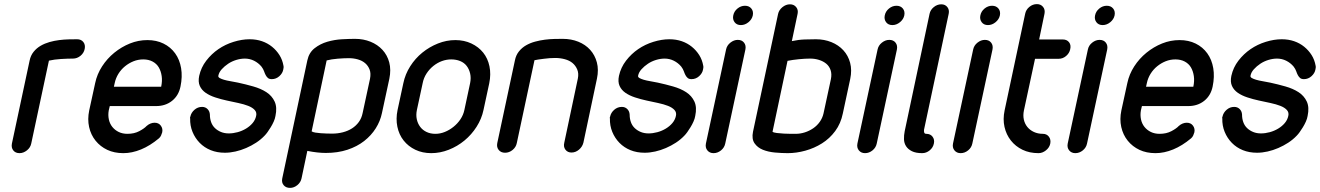

<svg xmlns="http://www.w3.org/2000/svg" viewBox="-20 -745 6421 934"><path d="M132 -47Q128 -27 111 -13.5Q94 0 75 0Q55 0 44.5 -13.5Q34 -27 38 -47L124 -450Q129 -475 143.5 -493Q158 -511 178 -522.5Q198 -534 221 -540.5Q244 -547 268 -550Q292 -553 315 -553.5Q338 -554 355 -554Q375 -554 385.5 -540.5Q396 -527 392 -507Q388 -487 371.5 -473.5Q355 -460 335 -460Q310 -460 277 -458Q244 -456 218 -450Z M534 -323H630H694H731H751H759H764Q770 -351 766.5 -375Q763 -399 752.5 -417Q742 -435 722.5 -445.5Q703 -456 677 -456Q652 -456 629.5 -447Q607 -438 588 -422.5Q569 -407 556 -386Q543 -365 538 -341ZM693 -132Q702 -140 712 -144Q722 -148 732 -148Q752 -148 762.5 -133.5Q773 -119 769 -101Q767 -94 763.5 -86Q760 -78 753 -72Q710 -36 666 -18Q622 0 580 0Q536 0 502 -16Q468 -32 445 -60.5Q422 -89 413.5 -127Q405 -165 414 -208L443 -341Q452 -384 476.5 -422Q501 -460 536 -488.5Q571 -517 612 -533.5Q653 -550 697 -550Q741 -550 775.5 -533Q810 -516 832 -485.5Q854 -455 861 -413.5Q868 -372 858 -324Q849 -280 817 -254.5Q785 -229 739 -229H514L509 -208Q505 -185 509.5 -164Q514 -143 526.5 -127.5Q539 -112 557.5 -103Q576 -94 600 -94Q633 -94 657.5 -107Q682 -120 693 -132Z M1359 -425Q1360 -421 1359.5 -416Q1359 -411 1358 -407Q1355 -389 1339 -374.5Q1323 -360 1302 -360Q1290 -360 1283.5 -365.5Q1277 -371 1272.5 -379.5Q1268 -388 1264.5 -398.5Q1261 -409 1252 -421Q1237 -439 1216 -449.5Q1195 -460 1171 -460Q1151 -460 1129.5 -453.5Q1108 -447 1090 -435Q1072 -423 1058.5 -408Q1045 -393 1042 -376Q1041 -370 1048.5 -365.5Q1056 -361 1069.5 -357Q1083 -353 1101 -350Q1119 -347 1138 -343Q1175 -335 1212 -324.5Q1249 -314 1276 -296.5Q1303 -279 1316 -251Q1329 -223 1320 -181Q1318 -168 1311.5 -153.5Q1305 -139 1297 -126Q1289 -113 1281.5 -102.5Q1274 -92 1267 -85Q1249 -66 1226 -51Q1203 -36 1177.5 -25Q1152 -14 1125.5 -8Q1099 -2 1074 -2Q1036 -2 1005 -14.5Q974 -27 951.5 -50Q929 -73 916.5 -103.5Q904 -134 905 -169Q904 -171 904.5 -173.5Q905 -176 906 -178Q910 -197 926 -211Q942 -225 963 -225Q979 -225 989.5 -214.5Q1000 -204 1001 -188Q1001 -168 1007 -151Q1013 -134 1025.5 -122Q1038 -110 1055 -103Q1072 -96 1093 -96Q1114 -96 1136 -102Q1158 -108 1177 -119.5Q1196 -131 1209 -146.5Q1222 -162 1226 -181Q1230 -198 1219 -210Q1208 -222 1187.5 -230Q1167 -238 1139 -244L1083 -256Q1055 -262 1027.5 -271Q1000 -280 980.5 -293.5Q961 -307 952 -327Q943 -347 949 -376Q958 -417 983.5 -450Q1009 -483 1042.5 -506Q1076 -529 1116.5 -541.5Q1157 -554 1194 -554Q1227 -554 1254.5 -544.5Q1282 -535 1303.5 -517.5Q1325 -500 1339.5 -477Q1354 -454 1359 -425Z M1780 -362Q1785 -388 1778 -406.5Q1771 -425 1756.5 -437.5Q1742 -450 1721 -456Q1700 -462 1677 -462Q1653 -462 1622.5 -459.5Q1592 -457 1569 -451L1496 -106Q1502 -102 1514 -100Q1526 -98 1540 -97Q1554 -96 1568.5 -95.5Q1583 -95 1596 -95Q1623 -95 1648 -101.5Q1673 -108 1692.5 -120.5Q1712 -133 1725.5 -151.5Q1739 -170 1744 -195ZM1838 -195Q1830 -156 1808 -121Q1786 -86 1751.5 -59Q1717 -32 1670 -16.5Q1623 -1 1565 -1Q1525 -1 1475 -11L1447 122Q1443 142 1426.5 155.5Q1410 169 1391 169Q1371 169 1360 156Q1349 143 1353 123L1475 -451Q1483 -489 1510.5 -510.5Q1538 -532 1572.5 -542Q1607 -552 1643.5 -554Q1680 -556 1707 -556Q1748 -556 1782.5 -542Q1817 -528 1840.5 -502.5Q1864 -477 1873.5 -441.5Q1883 -406 1874 -362Z M1942 -340Q1951 -384 1975.5 -422.5Q2000 -461 2034.5 -489Q2069 -517 2110.5 -533.5Q2152 -550 2195 -550Q2238 -550 2273 -533.5Q2308 -517 2330.5 -489Q2353 -461 2361 -422.5Q2369 -384 2360 -340L2332 -210Q2323 -167 2298.5 -128.5Q2274 -90 2239.5 -61.5Q2205 -33 2163 -16.5Q2121 0 2078 0Q2035 0 2000.5 -16.5Q1966 -33 1943.5 -61.5Q1921 -90 1913 -128.5Q1905 -167 1914 -210ZM2008 -210Q2003 -186 2007.5 -165Q2012 -144 2024 -128Q2036 -112 2055 -103Q2074 -94 2098 -94Q2121 -94 2143.5 -103Q2166 -112 2186 -128Q2206 -144 2220 -165Q2234 -186 2239 -210L2267 -341Q2272 -366 2267 -387.5Q2262 -409 2250 -424.5Q2238 -440 2218.5 -448Q2199 -456 2175 -456Q2152 -456 2130 -448Q2108 -440 2088.5 -424.5Q2069 -409 2055 -387.5Q2041 -366 2036 -340Z M2494 -49Q2490 -29 2473.5 -15.5Q2457 -2 2437 -2Q2417 -2 2406 -15.5Q2395 -29 2399 -49L2485 -452Q2490 -477 2504.5 -495Q2519 -513 2539 -524.5Q2559 -536 2583 -542.5Q2607 -549 2631 -552Q2655 -555 2677.5 -555.5Q2700 -556 2717 -556Q2759 -556 2793.5 -542Q2828 -528 2851 -502.5Q2874 -477 2883.5 -441.5Q2893 -406 2884 -363L2818 -51Q2813 -31 2796.5 -17Q2780 -3 2760 -3Q2741 -3 2730.5 -17Q2720 -31 2725 -51L2791 -363Q2796 -388 2788 -407Q2780 -426 2765 -438.5Q2750 -451 2727.5 -457Q2705 -463 2681 -463Q2668 -463 2653.5 -462Q2639 -461 2625 -459Q2611 -457 2599 -455.5Q2587 -454 2580 -452Z M3401 -425Q3402 -421 3401.5 -416Q3401 -411 3400 -407Q3397 -389 3381 -374.5Q3365 -360 3344 -360Q3332 -360 3325.5 -365.5Q3319 -371 3314.5 -379.5Q3310 -388 3306.5 -398.5Q3303 -409 3294 -421Q3279 -439 3258 -449.5Q3237 -460 3213 -460Q3193 -460 3171.5 -453.5Q3150 -447 3132 -435Q3114 -423 3100.5 -408Q3087 -393 3084 -376Q3083 -370 3090.5 -365.5Q3098 -361 3111.5 -357Q3125 -353 3143 -350Q3161 -347 3180 -343Q3217 -335 3254 -324.5Q3291 -314 3318 -296.5Q3345 -279 3358 -251Q3371 -223 3362 -181Q3360 -168 3353.5 -153.5Q3347 -139 3339 -126Q3331 -113 3323.5 -102.5Q3316 -92 3309 -85Q3291 -66 3268 -51Q3245 -36 3219.5 -25Q3194 -14 3167.5 -8Q3141 -2 3116 -2Q3078 -2 3047 -14.5Q3016 -27 2993.5 -50Q2971 -73 2958.5 -103.5Q2946 -134 2947 -169Q2946 -171 2946.5 -173.5Q2947 -176 2948 -178Q2952 -197 2968 -211Q2984 -225 3005 -225Q3021 -225 3031.5 -214.5Q3042 -204 3043 -188Q3043 -168 3049 -151Q3055 -134 3067.5 -122Q3080 -110 3097 -103Q3114 -96 3135 -96Q3156 -96 3178 -102Q3200 -108 3219 -119.5Q3238 -131 3251 -146.5Q3264 -162 3268 -181Q3272 -198 3261 -210Q3250 -222 3229.5 -230Q3209 -238 3181 -244L3125 -256Q3097 -262 3069.5 -271Q3042 -280 3022.5 -293.5Q3003 -307 2994 -327Q2985 -347 2991 -376Q3000 -417 3025.5 -450Q3051 -483 3084.5 -506Q3118 -529 3158.5 -541.5Q3199 -554 3236 -554Q3269 -554 3296.5 -544.5Q3324 -535 3345.5 -517.5Q3367 -500 3381.5 -477Q3396 -454 3401 -425Z M3547 -670Q3551 -690 3567.5 -703.5Q3584 -717 3604 -717Q3624 -717 3635 -703.5Q3646 -690 3642 -670Q3638 -651 3621 -637Q3604 -623 3584 -623Q3564 -623 3553.5 -637Q3543 -651 3547 -670ZM3512 -504Q3516 -524 3533 -537.5Q3550 -551 3569 -551Q3589 -551 3599.5 -537.5Q3610 -524 3606 -504L3508 -47Q3504 -27 3487.5 -13.5Q3471 0 3451 0Q3432 0 3421 -13.5Q3410 -27 3414 -47Z M4080 -193Q4070 -144 4043 -107.5Q4016 -71 3978.5 -47.5Q3941 -24 3897.5 -12Q3854 0 3812 0Q3783 0 3750 -3Q3717 -6 3691 -16.5Q3665 -27 3650.5 -48Q3636 -69 3643 -104L3765 -677Q3769 -696 3786 -710Q3803 -724 3823 -724Q3842 -724 3853 -710.5Q3864 -697 3860 -678L3832 -545Q3864 -552 3895 -553Q3926 -554 3949 -554Q3990 -554 4024.5 -540Q4059 -526 4082.5 -500.5Q4106 -475 4115.5 -439.5Q4125 -404 4116 -361ZM4022 -360Q4027 -385 4020.5 -404Q4014 -423 3999.5 -435Q3985 -447 3964.5 -453.5Q3944 -460 3921 -460Q3897 -460 3866.5 -457Q3836 -454 3811 -449L3738 -104Q3743 -100 3759 -98L3794 -95Q3812 -94 3828 -94H3851Q3873 -94 3895 -101Q3917 -108 3936 -121Q3955 -134 3968 -152.5Q3981 -171 3986 -193Z M4284 -670Q4288 -690 4304.5 -703.5Q4321 -717 4341 -717Q4361 -717 4372 -703.5Q4383 -690 4379 -670Q4375 -651 4358 -637Q4341 -623 4321 -623Q4301 -623 4290.5 -637Q4280 -651 4284 -670ZM4249 -504Q4253 -524 4270 -537.5Q4287 -551 4306 -551Q4326 -551 4336.5 -537.5Q4347 -524 4343 -504L4245 -47Q4241 -27 4224.5 -13.5Q4208 0 4188 0Q4169 0 4158 -13.5Q4147 -27 4151 -47Z M4486 -94Q4506 -94 4516.5 -80Q4527 -66 4523 -47Q4519 -27 4502.5 -13.5Q4486 0 4466 0Q4435 0 4416 -9.5Q4397 -19 4387.5 -34Q4378 -49 4377.5 -68Q4377 -87 4381 -107L4502 -678Q4506 -697 4522.5 -710.5Q4539 -724 4559 -724Q4578 -724 4588.5 -710.5Q4599 -697 4595 -678L4475 -114Q4474 -106 4476 -100Q4478 -94 4486 -94Z M4749 -670Q4753 -690 4769.5 -703.5Q4786 -717 4806 -717Q4826 -717 4837 -703.5Q4848 -690 4844 -670Q4840 -651 4823 -637Q4806 -623 4786 -623Q4766 -623 4755.5 -637Q4745 -651 4749 -670ZM4714 -504Q4718 -524 4735 -537.5Q4752 -551 4771 -551Q4791 -551 4801.5 -537.5Q4812 -524 4808 -504L4710 -47Q4706 -27 4689.5 -13.5Q4673 0 4653 0Q4634 0 4623 -13.5Q4612 -27 4616 -47Z M4967 -678Q4971 -698 4987.5 -711.5Q5004 -725 5024 -725Q5043 -725 5054 -711.5Q5065 -698 5061 -678L5035 -553H5150Q5170 -553 5180.5 -539.5Q5191 -526 5186 -505Q5182 -486 5166 -472.5Q5150 -459 5130 -459H5015L4961 -208Q4956 -184 4960.5 -163.5Q4965 -143 4977.5 -127.5Q4990 -112 5009.5 -103Q5029 -94 5053 -94Q5072 -94 5082.5 -80Q5093 -66 5089 -46Q5085 -27 5068 -13.5Q5051 0 5032 0Q4988 0 4954 -16.5Q4920 -33 4897.5 -61.5Q4875 -90 4866.5 -127.5Q4858 -165 4867 -208Z M5307 -670Q5311 -690 5327.5 -703.5Q5344 -717 5364 -717Q5384 -717 5395 -703.5Q5406 -690 5402 -670Q5398 -651 5381 -637Q5364 -623 5344 -623Q5324 -623 5313.5 -637Q5303 -651 5307 -670ZM5272 -504Q5276 -524 5293 -537.5Q5310 -551 5329 -551Q5349 -551 5359.5 -537.5Q5370 -524 5366 -504L5268 -47Q5264 -27 5247.5 -13.5Q5231 0 5211 0Q5192 0 5181 -13.5Q5170 -27 5174 -47Z M5555 -323H5651H5715H5752H5772H5780H5785Q5791 -351 5787.5 -375Q5784 -399 5773.5 -417Q5763 -435 5743.5 -445.5Q5724 -456 5698 -456Q5673 -456 5650.5 -447Q5628 -438 5609 -422.5Q5590 -407 5577 -386Q5564 -365 5559 -341ZM5714 -132Q5723 -140 5733 -144Q5743 -148 5753 -148Q5773 -148 5783.5 -133.5Q5794 -119 5790 -101Q5788 -94 5784.5 -86Q5781 -78 5774 -72Q5731 -36 5687 -18Q5643 0 5601 0Q5557 0 5523 -16Q5489 -32 5466 -60.5Q5443 -89 5434.5 -127Q5426 -165 5435 -208L5464 -341Q5473 -384 5497.5 -422Q5522 -460 5557 -488.5Q5592 -517 5633 -533.5Q5674 -550 5718 -550Q5762 -550 5796.5 -533Q5831 -516 5853 -485.5Q5875 -455 5882 -413.5Q5889 -372 5879 -324Q5870 -280 5838 -254.5Q5806 -229 5760 -229H5535L5530 -208Q5526 -185 5530.5 -164Q5535 -143 5547.5 -127.5Q5560 -112 5578.5 -103Q5597 -94 5621 -94Q5654 -94 5678.5 -107Q5703 -120 5714 -132Z M6380 -425Q6381 -421 6380.5 -416Q6380 -411 6379 -407Q6376 -389 6360 -374.5Q6344 -360 6323 -360Q6311 -360 6304.5 -365.5Q6298 -371 6293.5 -379.5Q6289 -388 6285.5 -398.5Q6282 -409 6273 -421Q6258 -439 6237 -449.5Q6216 -460 6192 -460Q6172 -460 6150.5 -453.5Q6129 -447 6111 -435Q6093 -423 6079.5 -408Q6066 -393 6063 -376Q6062 -370 6069.5 -365.5Q6077 -361 6090.5 -357Q6104 -353 6122 -350Q6140 -347 6159 -343Q6196 -335 6233 -324.5Q6270 -314 6297 -296.5Q6324 -279 6337 -251Q6350 -223 6341 -181Q6339 -168 6332.5 -153.5Q6326 -139 6318 -126Q6310 -113 6302.5 -102.5Q6295 -92 6288 -85Q6270 -66 6247 -51Q6224 -36 6198.5 -25Q6173 -14 6146.5 -8Q6120 -2 6095 -2Q6057 -2 6026 -14.5Q5995 -27 5972.5 -50Q5950 -73 5937.5 -103.5Q5925 -134 5926 -169Q5925 -171 5925.5 -173.5Q5926 -176 5927 -178Q5931 -197 5947 -211Q5963 -225 5984 -225Q6000 -225 6010.5 -214.5Q6021 -204 6022 -188Q6022 -168 6028 -151Q6034 -134 6046.5 -122Q6059 -110 6076 -103Q6093 -96 6114 -96Q6135 -96 6157 -102Q6179 -108 6198 -119.5Q6217 -131 6230 -146.5Q6243 -162 6247 -181Q6251 -198 6240 -210Q6229 -222 6208.5 -230Q6188 -238 6160 -244L6104 -256Q6076 -262 6048.5 -271Q6021 -280 6001.5 -293.5Q5982 -307 5973 -327Q5964 -347 5970 -376Q5979 -417 6004.5 -450Q6030 -483 6063.5 -506Q6097 -529 6137.5 -541.5Q6178 -554 6215 -554Q6248 -554 6275.5 -544.5Q6303 -535 6324.5 -517.5Q6346 -500 6360.5 -477Q6375 -454 6380 -425Z"/></svg>

Font: VDS
Style: Italic
Weight: 400
Designer: artmaker
Foundry: artmaker
Version: Version 1.000 2009 initial release